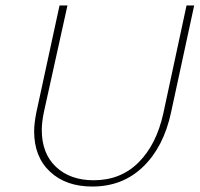

<svg xmlns="http://www.w3.org/2000/svg" viewBox="-20 -678 733 703"><path d="M105 -197Q105 -226 113 -266L198 -658H227L141 -269Q133 -231 133 -202Q133 -116 185 -67Q237 -18 323 -18Q422 -18 487.5 -83.5Q553 -149 578 -263L663 -658H691L606 -265Q579 -140 504 -67.5Q429 5 318 5Q221 5 163 -49.5Q105 -104 105 -197Z"/></svg>

Font: Ysabeau Extralight
Style: Italic
Weight: 200
Italic angle: -12°
Designer: Christian Thalmann (Catharsis Fonts)
Version: Version 0.003